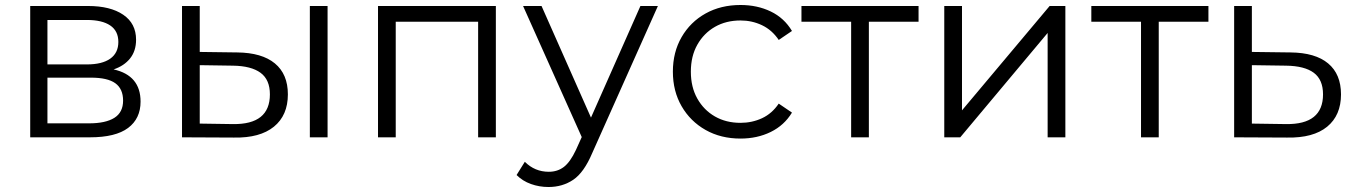

<svg xmlns="http://www.w3.org/2000/svg" viewBox="-20 -550 5425 769"><path d="M101 0V-526H333Q422 -526 473.5 -491Q525 -456 525 -391Q525 -346 501 -316Q477 -286 435 -272Q543 -248 543 -143Q543 -75 493 -37.5Q443 0 340 0ZM170 -56H337Q403 -56 438 -78Q473 -100 473 -147Q473 -194 442 -216.5Q411 -239 344 -239H170ZM170 -292H328Q389 -292 421.5 -315Q454 -338 454 -382Q454 -426 421.5 -448Q389 -470 328 -470H170Z M917 1 709 0V-526H780V-342L930 -340Q1029 -339 1081 -296Q1133 -253 1133 -172Q1133 -88 1077 -42.5Q1021 3 917 1ZM913 -53Q1061 -51 1061 -172Q1061 -231 1023.5 -258.5Q986 -286 913 -287L780 -289V-55ZM1221 0V-526H1292V0Z M1494 0V-526H1966V0H1895V-463H1565V0Z M2177 199Q2140 199 2106.5 187Q2073 175 2049 151L2082 98Q2122 138 2178 138Q2213 138 2238.5 118.5Q2264 99 2287 50L2310 -1L2075 -526H2149L2347 -79L2545 -526H2615L2352 63Q2319 141 2276 170Q2233 199 2177 199Z M2946 5Q2867 5 2806 -29.5Q2745 -64 2710 -124.5Q2675 -185 2675 -263Q2675 -341 2710 -401.5Q2745 -462 2806 -496Q2867 -530 2946 -530Q3013 -530 3067 -504Q3121 -478 3152 -426L3099 -390Q3072 -430 3032 -449Q2992 -468 2946 -468Q2888 -468 2843.5 -442.5Q2799 -417 2773 -371Q2747 -325 2747 -263Q2747 -201 2773 -155Q2799 -109 2843.5 -83.5Q2888 -58 2946 -58Q2992 -58 3032 -76.5Q3072 -95 3099 -135L3152 -99Q3121 -48 3067 -21.5Q3013 5 2946 5Z M3389 0V-463H3190V-526H3659V-463H3460V0Z M3762 0V-526H3833V-108L4184 -526H4247V0H4176V-418L3826 0Z M4550 0V-463H4351V-526H4820V-463H4621V0Z M5135 1 4923 0V-526H4994V-342L5149 -340Q5248 -339 5299.5 -296Q5351 -253 5351 -172Q5351 -88 5295.5 -42.5Q5240 3 5135 1ZM5131 -53Q5279 -51 5279 -172Q5279 -231 5242 -258.5Q5205 -286 5131 -287L4994 -289V-55Z"/></svg>

Font: Montserrat
Style: Regular
Weight: 400
Designer: Julieta Ulanovsky
Foundry: Julieta Ulanovsky
Version: Version 9.000; ttfautohint (v1.8.4.7-5d5b)